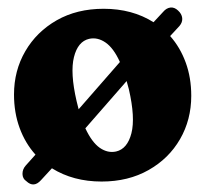

<svg xmlns="http://www.w3.org/2000/svg" viewBox="-20 -477 550 514"><path d="M50.5 8Q40.5 1.5 40.2 -11.2Q40 -24 49 -34L75 -63Q47.5 -93.5 32.5 -134.5Q17.5 -175.5 17.5 -224Q17.5 -288 47.8 -340Q78 -392 132 -422.8Q186 -453.5 257.5 -453.5Q334 -453.5 391 -417.5L417 -445.5Q425.5 -455.5 436.2 -456.8Q447 -458 456.5 -449Q466.5 -440 467.8 -428.8Q469 -417.5 460.5 -407.5L435.5 -380.5Q462.5 -350 477.2 -309.5Q492 -269 492 -220.5Q492 -156.5 462 -104.5Q432 -52.5 377.8 -21.8Q323.5 9 252 9Q176 9 119 -26.5L90 5Q70.5 27 50.5 8ZM185 -206.5Q187.5 -195 190.5 -184.5L301 -311Q284 -348.5 262.5 -363.2Q241 -378 218.5 -373Q188.5 -366 178 -324.2Q167.5 -282.5 185 -206.5ZM291 -71.5Q321 -78.5 331.8 -120.2Q342.5 -162 325 -238Q322 -249.5 319 -260L208.5 -133.5Q226 -96 247.2 -81.2Q268.5 -66.5 291 -71.5Z"/></svg>

Font: Fraunces 144pt SuperSoft
Style: Bold
Weight: 700
Version: Version 1.000;[b76b70a41]